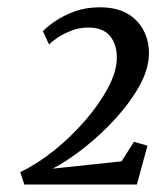

<svg xmlns="http://www.w3.org/2000/svg" viewBox="-20 -928 428 526"><path d="M46.5 -422.5 35.5 -456.5Q81 -478 127.5 -515.2Q174 -552.5 213 -597.5Q252 -642.5 275.8 -687Q299.5 -731.5 300 -768Q300.5 -806 281.5 -829.2Q262.5 -852.5 222 -852.5Q198 -852.5 176.8 -844.5Q155.5 -836.5 139.2 -825.8Q123 -815 114.5 -806L97.5 -842.5Q108 -854 130 -869.2Q152 -884.5 183.2 -896.2Q214.5 -908 253.5 -908Q300.5 -908 330.2 -890Q360 -872 374.2 -843Q388.5 -814 388 -781Q387.5 -738 361.5 -691.8Q335.5 -645.5 295.2 -601.8Q255 -558 209.8 -522.5Q164.5 -487 124.5 -466L313 -486L347 -539.5L384 -529L355 -422.5Z"/></svg>

Font: Merriweather 24pt SemiCondensed
Style: Italic
Weight: 400
Width: 4
Italic angle: -7.8°
Designer: Eben Sorkin
Foundry: Eben Sorkin
Version: Version 2.101